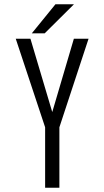

<svg xmlns="http://www.w3.org/2000/svg" viewBox="-20 -882 490 902"><path d="M129.5 -725.5 240.5 -862H327.5L190 -725.5ZM192 0V-284L54 -700H123L225.5 -355.5L327 -700H396L259 -284V0Z"/></svg>

Font: League Mono Condensed Light
Style: Regular
Weight: 300
Width: 1
Designer: Tyler Finck
Foundry: The League of Moveable Type / Tyler Finck
Version: Version 2.210